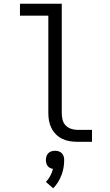

<svg xmlns="http://www.w3.org/2000/svg" viewBox="-20 -760 590 1029"><path d="M473 0H394Q373 0 352.5 -3.5Q332 -7 313.5 -16Q295 -25 280 -40Q265 -55 255.5 -74Q246 -93 242.5 -113.5Q239 -134 239 -155V-676H87V-740H311V-155Q311 -137 315 -119.5Q319 -102 331 -89Q343 -76 360 -70Q377 -64 394 -64H473ZM265 249 226 215Q240 200 249.5 182.5Q259 165 264 145Q256 144 248 140Q240 136 235 129Q230 122 228 114Q226 106 226 97Q226 87 229 77.5Q232 68 239 61Q246 54 255.5 51Q265 48 275 48Q285 48 294.5 51Q304 54 311 61Q318 68 321 77.5Q324 87 324 97Q324 118 320.5 138.5Q317 159 309.5 178.5Q302 198 291 216Q280 234 265 249Z"/></svg>

Font: Lode
Style: Regular
Weight: 400
Monospace: yes
Designer: Belleve Invis
Foundry: Belleve Invis
Version: Version 29.2.0; ttfautohint (v1.8.3)